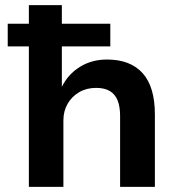

<svg xmlns="http://www.w3.org/2000/svg" viewBox="-20 -725 704 745"><path d="M92 0V-545H10V-633H92V-705H220V-633H408V-545H220V-388Q244 -437 290 -465.5Q336 -494 395 -494Q486 -494 533.5 -441Q581 -388 581 -281V0H446V-275Q446 -311 436.5 -335Q427 -359 406.5 -371.5Q386 -384 353 -384Q316 -384 287.5 -367.5Q259 -351 242.5 -322.5Q226 -294 226 -258V0Z"/></svg>

Font: Nunito Sans 8pt
Style: Bold
Weight: 700
Version: Version 3.101;gftools[0.9.27]